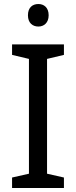

<svg xmlns="http://www.w3.org/2000/svg" viewBox="-20 -935 379 955"><path d="M171 -915C142 -915 119 -898 119 -859C119 -821 142 -803 171 -803C198 -803 222 -821 222 -859C222 -898 198 -915 171 -915ZM298 0V-52L214 -71V-642L298 -662V-714H40V-662L124 -642V-71L40 -52V0Z"/></svg>

Font: Noto Sans EgyptHiero
Style: Regular
Weight: 400
Designer: Monotype Design Team
Foundry: Monotype Imaging Inc.
Version: Version 2.002